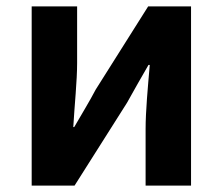

<svg xmlns="http://www.w3.org/2000/svg" viewBox="-20 -580 696 600"><path d="M79 0H213L377 -259C395 -292 425 -344 444 -377H448C442 -307 435 -233 435 -176V0H577V-560H443L279 -300C262 -267 231 -216 212 -183H209C213 -252 221 -327 221 -383V-560H79Z"/></svg>

Font: Source Han Sans JP
Style: Bold
Weight: 700
Designer: Ryoko NISHIZUKA 西塚涼子 (kana, bopomofo & ideographs); Paul D. Hunt (Latin, Greek & Cyrillic); Sandoll Communications 산돌커뮤니
Foundry: Adobe
Version: Version 2.002;hotconv 1.0.116;makeotfexe 2.5.65601